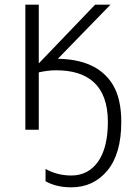

<svg xmlns="http://www.w3.org/2000/svg" viewBox="-20 -552 577 817"><path d="M496.1 -33.2C496.1 -98.1 484.4 -150.4 461.4 -189.5C415 -267.6 331.5 -300.3 226.1 -301.8L450.2 -532.2H384.8L145 -282.2V-532.2H87.9V0H145V-244.1C168.9 -249.5 193.8 -252.9 219.2 -252.9C352.5 -252.9 439 -190.9 439 -33.2C439 40.5 424.8 96.7 397 136.2C369.1 175.3 331.1 194.8 283.2 194.8C238.8 194.8 203.1 183.1 173.8 167V219.2C201.7 234.9 236.3 245.1 283.2 245.1C345.7 245.1 397 221.7 436.5 174.3C476.1 127 496.1 57.6 496.1 -33.2Z"/></svg>

Font: Noto Reveo Sans
Style: Regular
Weight: 300
Designer: Monotype Design Team
Foundry: Monotype Imaging Inc.
Version: Version 2.007